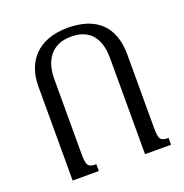

<svg xmlns="http://www.w3.org/2000/svg" viewBox="-130 -841 919 957"><g transform="rotate(-20 330.0 -362.0)"><path d="M233 0V-36C189 -36 181 -47 181 -112V-507C181 -605 228 -677 331 -677C422 -677 478 -626 478 -508V0H616V-36C572 -36 565 -47 565 -112V-496C565 -653 475 -724 330 -724C173 -724 94 -631 94 -500V0Z"/></g></svg>

Font: Noto Serif Armenian SemiCondensed
Style: Regular
Weight: 400
Width: 4
Designer: Monotype Design Team
Foundry: Monotype Imaging Inc.
Version: Version 2.008